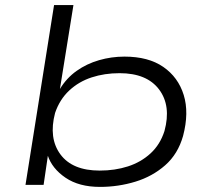

<svg xmlns="http://www.w3.org/2000/svg" viewBox="-20 -725 823 753"><path d="M372 8Q290 8 237 -28Q184 -64 167 -116H168L151 0H80L192 -705H268L215 -376Q241 -419 280.5 -447Q320 -475 368.5 -489Q417 -503 468 -503Q562 -503 620.5 -462.5Q679 -422 700.5 -352.5Q722 -283 698 -192Q678 -121 628 -77Q578 -33 511 -12.5Q444 8 372 8ZM371 -56Q431 -56 482 -72.5Q533 -89 570.5 -123.5Q608 -158 625 -211Q652 -310 604 -374Q556 -438 449 -438Q390 -438 339.5 -421.5Q289 -405 251.5 -370Q214 -335 196 -282Q170 -183 217 -119.5Q264 -56 371 -56Z"/></svg>

Font: Nunito Sans 7pt Expanded Light
Style: Italic
Weight: 300
Width: 7
Italic angle: -9°
Designer: Vernon Adams
Foundry: Vernon Adams
Version: Version 3.101;gftools[0.9.27]